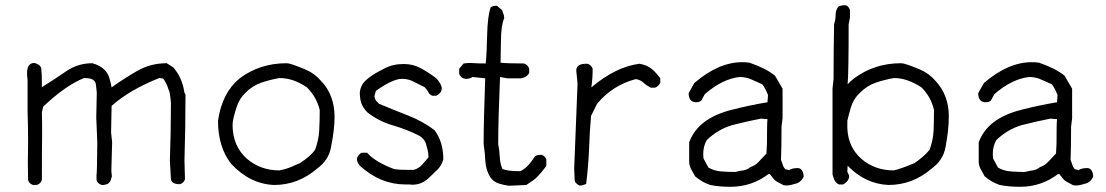

<svg xmlns="http://www.w3.org/2000/svg" viewBox="-20 -717 4251 738"><path d="M378 -6H371Q353 -12 351 -26V-44Q353 -50 354 -170L350 -265L352 -361Q350 -376 349 -389.5Q348 -403 338 -410Q328 -417 303 -417Q231 -388 146 -307L141 -285Q142 -256 142 -211Q141 -151 141 -26Q137 -12 124 -7Q123 -6 107 -6Q90 -12 88 -26L87 -90L88 -171Q88 -236 86 -285V-409Q84 -424 84 -435Q84 -475 112 -475Q139 -468 139 -449Q141 -435 141 -382Q188 -411 233.5 -442.5Q279 -474 335 -474Q390 -458 401 -415Q406 -398 409 -381Q456 -415 507.5 -444.5Q559 -474 621 -474L646 -458Q681 -418 689 -360Q692 -357 693 -353Q693 -226 689 -100L691 -28Q686 -13 671 -9Q640 -9 637 -28L633 -100Q637 -211 637 -322Q633 -367 628 -372Q621 -397 607 -415L592 -417Q477 -371 409 -310L407 -208L411 -170L408 -60L410 -39Q407 -31 405.5 -24.5Q404 -18 395 -11Q390 -8 385.5 -7.5Q381 -7 378 -6Z M1054 -62Q1086 -68 1114 -82L1133 -90Q1173 -116 1191 -141Q1205 -179 1207 -215.5Q1209 -252 1209 -294Q1197 -344 1160 -381Q1108 -417 1054 -417Q1019 -411 985 -399.5Q951 -388 924 -361Q900 -338 890 -307Q874 -259 874 -237Q874 -155 930 -106Q982 -62 1054 -62ZM1033 -6Q940 -10 868 -88Q818 -152 818 -253Q833 -359 900 -415Q978 -474 1082 -474Q1097 -474 1156 -449Q1189 -435 1214 -406Q1266 -352 1266 -267Q1266 -219 1252 -150Q1243 -101 1199 -69Q1126 -6 1033 -6Z M1565 -7 1553 -8H1538Q1443 -8 1364 -79Q1352 -93 1352 -105Q1352 -114 1361 -123Q1366 -129 1372 -130H1391Q1421 -95 1495 -67Q1505 -66 1513.5 -65Q1522 -64 1570 -64Q1589 -69 1602.5 -84Q1616 -99 1627 -112Q1627 -129 1623 -144Q1620 -152 1618 -162Q1614 -180 1594 -194Q1546 -219 1490.5 -235Q1435 -251 1391 -286Q1374 -305 1368.5 -321.5Q1363 -338 1363 -362Q1365 -378 1372 -391Q1388 -419 1456 -453Q1489 -471 1532 -471Q1568 -471 1598 -454.5Q1628 -438 1657 -416Q1678 -393 1678 -377Q1678 -360 1657 -349H1642Q1630 -353 1626 -364Q1620 -374 1612 -382Q1589 -393 1569 -403.5Q1549 -414 1525 -414Q1490 -414 1425 -368L1419 -347Q1422 -334 1425 -330.5Q1428 -327 1437 -318Q1492 -295 1548.5 -273Q1605 -251 1650 -217Q1684 -172 1684 -105Q1678 -81 1660 -63.5Q1642 -46 1625 -30Q1599 -7 1565 -7Z M1936 -3Q1915 -6 1896 -12Q1877 -18 1863 -38Q1847 -67 1845.5 -98.5Q1844 -130 1839 -163Q1839 -256 1845 -416L1796 -421Q1786 -414 1773 -414Q1752 -414 1745 -434V-453L1762 -473Q1776 -475 1788 -475Q1817 -473 1847 -473Q1851 -513 1852.5 -583.5Q1854 -654 1866 -689Q1874 -695 1890 -695L1910 -678Q1912 -670 1915 -663.5Q1918 -657 1918 -647Q1906 -620 1905.5 -561.5Q1905 -503 1904 -476Q1930 -473 1994 -473Q2009 -468 2014 -453V-437Q2007 -421 1984 -416H1930L1902 -421Q1895 -256 1895 -163Q1900 -139 1901 -114Q1902 -89 1911 -68Q1928 -59 1979 -59Q2006 -69 2037 -117Q2046 -122 2062 -122Q2076 -117 2080 -103V-79Q2058 -50 2045.5 -37.5Q2033 -25 2003 -6Z M2215 -4H2207Q2206 -5 2203.5 -6Q2201 -7 2195.5 -12Q2190 -17 2189 -23L2187 -69L2200 -396L2195 -446Q2195 -472 2234 -472Q2243 -472 2250 -465Q2257 -458 2258 -452Q2258 -416 2253 -381Q2346 -460 2438 -472Q2467 -467 2484.5 -452.5Q2502 -438 2518 -416V-399Q2511 -385 2498 -380H2481Q2464 -389 2453 -399.5Q2442 -410 2424 -413Q2335 -390 2275 -318L2252 -272Q2247 -221 2244.5 -151Q2242 -81 2233 -10Q2224 -6 2215 -4Z M2806 -56Q2830 -62 2837 -62Q2853 -65 2865 -75Q2882 -80 2897 -96Q2912 -112 2926 -127L2928 -164Q2928 -244 2930 -259L2904 -261Q2849 -250 2794 -236Q2740 -220 2697 -179Q2683 -156 2683 -124L2684 -108L2703 -73Q2725 -60 2752.5 -58Q2780 -56 2806 -56ZM2788 1Q2744 1 2710 -6Q2679 -16 2652 -39Q2645 -52 2637.5 -65Q2630 -78 2629 -93V-170Q2662 -261 2789 -294Q2858 -312 2930 -324L2932 -352Q2920 -381 2910 -393Q2889 -402 2868.5 -411.5Q2848 -421 2823 -421Q2757 -414 2689 -355L2676 -331Q2669 -324 2656 -324Q2627 -324 2627 -359L2649 -398Q2742 -478 2833 -478Q2847 -478 2861 -476Q2925 -454 2959 -426L2988 -376V-263L2984 -230Q2984 -150 2982 -102Q2986 -93 2988.5 -84Q2991 -75 2998 -67L3013 -63Q3024 -71 3047 -71Q3057 -70 3062 -63Q3069 -52 3069 -38Q3061 -20 3045 -13Q3017 -4 3004 -4L2992 -5Q2982 -11 2970.5 -16.5Q2959 -22 2952 -31.5Q2945 -41 2939 -48H2934Q2869 1 2788 1Z M3416 -62Q3442 -68 3495 -90Q3529 -113 3553 -141Q3567 -179 3568.5 -215.5Q3570 -252 3570 -294Q3559 -344 3522 -381Q3468 -417 3416 -417Q3381 -411 3347 -399.5Q3313 -388 3286 -361Q3261 -338 3251.5 -307Q3242 -276 3237 -253V-224Q3240 -151 3291 -106.5Q3342 -62 3416 -62ZM3395 -6Q3306 -10 3238 -80L3237 -56Q3244 -45 3244 -37L3242 -30Q3238 -18 3221 -8H3205Q3193 -12 3186 -28L3180 -46V-377L3184 -413Q3184 -519 3186 -624Q3192 -642 3192 -660.5Q3192 -679 3203 -692Q3215 -697 3228 -697Q3235 -697 3240.5 -690.5Q3246 -684 3247 -678V-649L3242 -624Q3242 -433 3238 -393Q3249 -405 3262 -415Q3340 -474 3444 -474Q3459 -474 3518 -449Q3551 -435 3576 -406Q3627 -351 3627 -270Q3627 -216 3614 -150Q3605 -101 3561 -69Q3488 -6 3395 -6Z M3919 -56Q3943 -62 3950 -62Q3966 -65 3978 -75Q3995 -80 4010 -96Q4025 -112 4039 -127L4041 -164Q4041 -244 4043 -259L4017 -261Q3962 -250 3907 -236Q3853 -220 3810 -179Q3796 -156 3796 -124L3797 -108L3816 -73Q3838 -60 3865.5 -58Q3893 -56 3919 -56ZM3901 1Q3857 1 3823 -6Q3792 -16 3765 -39Q3758 -52 3750.5 -65Q3743 -78 3742 -93V-170Q3775 -261 3902 -294Q3971 -312 4043 -324L4045 -352Q4033 -381 4023 -393Q4002 -402 3981.5 -411.5Q3961 -421 3936 -421Q3870 -414 3802 -355L3789 -331Q3782 -324 3769 -324Q3740 -324 3740 -359L3762 -398Q3855 -478 3946 -478Q3960 -478 3974 -476Q4038 -454 4072 -426L4101 -376V-263L4097 -230Q4097 -150 4095 -102Q4099 -93 4101.5 -84Q4104 -75 4111 -67L4126 -63Q4137 -71 4160 -71Q4170 -70 4175 -63Q4182 -52 4182 -38Q4174 -20 4158 -13Q4130 -4 4117 -4L4105 -5Q4095 -11 4083.5 -16.5Q4072 -22 4065 -31.5Q4058 -41 4052 -48H4047Q3982 1 3901 1Z"/></svg>

Font: Yozai
Style: Regular
Weight: 400
Designer: LXGW / Y.OzVox
Foundry: LXGW / Y.OzVox
Version: Version 0.861;October 22, 2024